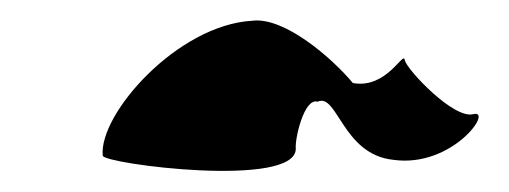

<svg xmlns="http://www.w3.org/2000/svg" viewBox="-20 -486 490 185"><path d="M79 -336C80 -328 266 -304 265 -343C264 -352 273 -392 286 -388C305 -397 310 -337 359 -332C416 -324 456 -381 436 -376C417 -371 372 -419 370 -428C369 -438 353 -400 320 -406C300 -430 254 -470 223 -466C151 -462 75 -376 79 -336Z"/></svg>

Font: Ampere
Style: SCSuCndIta
Weight: 400
Version: Version 1